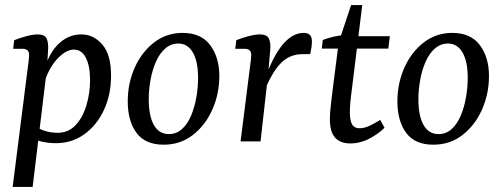

<svg xmlns="http://www.w3.org/2000/svg" viewBox="-20 -559 1984 759"><path d="M201 7Q171 7 143.5 0.5Q116 -6 93 -16L113 -65Q133 -49 157.5 -41.5Q182 -34 208 -34Q251 -34 279.5 -65Q308 -96 322 -144Q336 -192 336 -242Q336 -298 319.5 -330.5Q303 -363 272 -363Q243 -363 210.5 -330.5Q178 -298 159 -244L147 -251Q165 -337 206 -380Q247 -423 301 -423Q350 -423 384.5 -383Q419 -343 419 -260Q419 -184 390.5 -123.5Q362 -63 313 -28Q264 7 201 7ZM30 180 89 -285Q91 -297 93 -315.5Q95 -334 95 -343Q95 -355 88 -360.5Q81 -366 71 -366H32L36 -400Q55 -408 82.5 -415.5Q110 -423 129 -423Q157 -423 164.5 -406.5Q172 -390 170 -360L166 -292L109 180Z M627 13Q554 13 519.5 -34Q485 -81 485 -158Q485 -230 512.5 -291.5Q540 -353 589 -391Q638 -429 702 -429Q775 -429 811 -380.5Q847 -332 847 -259Q847 -188 819.5 -126Q792 -64 742.5 -25.5Q693 13 627 13ZM645 -29Q676 -28 698.5 -48Q721 -68 735 -101Q749 -134 756 -173.5Q763 -213 763 -251Q763 -315 743 -350.5Q723 -386 686 -387Q656 -387 633.5 -367.5Q611 -348 596.5 -315Q582 -282 575 -243Q568 -204 568 -167Q568 -101 588 -65.5Q608 -30 645 -29Z M931 0 967 -285Q969 -297 971 -315Q973 -333 973 -343Q973 -355 966 -360.5Q959 -366 949 -366H910L914 -400Q933 -408 960.5 -415.5Q988 -423 1007 -423Q1035 -423 1043 -406.5Q1051 -390 1048 -360L1041 -276L1010 0ZM1027 -246Q1060 -339 1098.5 -384Q1137 -429 1180 -429Q1197 -429 1205 -421Q1213 -413 1213 -395Q1213 -382 1211 -369.5Q1209 -357 1206 -345H1177Q1128 -345 1094.5 -313.5Q1061 -282 1031 -213Z M1364 8Q1326 8 1305 -14.5Q1284 -37 1284 -89Q1284 -109 1287 -135Q1290 -161 1292 -180L1319 -392L1368 -539H1412L1370 -198Q1367 -178 1365 -154.5Q1363 -131 1363 -115Q1363 -82 1372 -67Q1381 -52 1401 -52Q1420 -52 1440.5 -61.5Q1461 -71 1483 -85L1500 -54Q1479 -32 1442 -12Q1405 8 1364 8ZM1252 -367 1256 -401Q1274 -408 1297 -413.5Q1320 -419 1345 -421L1373 -416H1521L1515 -367Z M1693 13Q1620 13 1585.5 -34Q1551 -81 1551 -158Q1551 -230 1578.5 -291.5Q1606 -353 1655 -391Q1704 -429 1768 -429Q1841 -429 1877 -380.5Q1913 -332 1913 -259Q1913 -188 1885.5 -126Q1858 -64 1808.5 -25.5Q1759 13 1693 13ZM1711 -29Q1742 -28 1764.5 -48Q1787 -68 1801 -101Q1815 -134 1822 -173.5Q1829 -213 1829 -251Q1829 -315 1809 -350.5Q1789 -386 1752 -387Q1722 -387 1699.5 -367.5Q1677 -348 1662.5 -315Q1648 -282 1641 -243Q1634 -204 1634 -167Q1634 -101 1654 -65.5Q1674 -30 1711 -29Z"/></svg>

Font: Rasa
Style: Italic
Weight: 400
Italic angle: -7.10001°
Designer: Anna Giedrys (Yrsa+Rasa design), David Brezina (Yrsa art-direction, Rasa art-direction, design)
Foundry: Rosetta Type Foundry
Version: Version 2.004